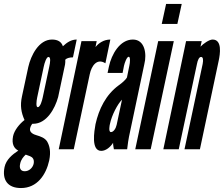

<svg xmlns="http://www.w3.org/2000/svg" viewBox="-66 -755 1133 971"><path d="M263 -429C264 -435 265 -449 264 -453C270 -460 284 -465 303 -465L322 -555C295 -555 273 -541 252 -521C245 -543 227 -555 197 -555C130 -555 90 -474 77 -416L45 -267C35 -221 41 -186 58 -148C33 -129 6 -96 0 -66C-8 -25 6 -4 27 7H26C-3 26 -35 52 -43 90C-56 154 -28 196 40 196C122 196 167 129 183 56C192 11 185 -18 172 -40C160 -58 139 -65 119 -71C104 -75 82 -85 86 -105C88 -115 93 -124 97 -129H102C170 -129 212 -206 228 -264ZM150 -262C147 -248 138 -213 125 -213C115 -213 118 -243 122 -262L155 -417C159 -437 169 -467 179 -467C192 -467 188 -439 183 -417ZM86 35C98 40 109 50 104 74C99 94 81 111 59 111C37 111 31 94 36 73C40 52 53 37 64 27Z M492 -555C458 -555 432 -536 417 -517L423 -547H346L231 0H307L388 -380C397 -423 425 -462 467 -435Z M576 -363C570 -352 551 -335 535 -324C469 -276 434 -203 417 -127C411 -93 393 8 446 8C470 8 493 -12 506 -33C505 -27 509 -5 510 0H577C580 -24 582 -46 593 -95L664 -431C677 -482 667 -555 606 -555C540 -555 498 -480 485 -419L478 -386H554L561 -422C564 -436 575 -468 585 -468C594 -468 592 -439 588 -422ZM524 -124C520 -105 508 -87 495 -87C481 -87 489 -125 490 -128C499 -172 528 -228 551 -251Z M752 -634H831L853 -735H774ZM696 0 813 -547H734L618 0Z M930 -431C934 -452 941 -467 951 -467C961 -467 963 -453 959 -432L867 0H945L1040 -448C1047 -481 1059 -555 1009 -555C992 -555 962 -534 948 -519L954 -547H875L760 0H838Z"/></svg>

Font: League Gothic Condensed Italic
Style: Regular
Weight: 400
Width: 3
Designer: Tyler Finck
Foundry: The League of Moveable Type
Version: Version 1.001;PS 001.001;hotconv 1.0.56;makeotf.lib2.0.21325